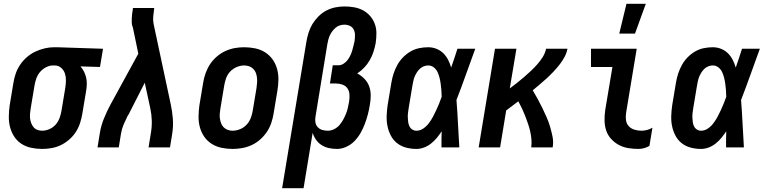

<svg xmlns="http://www.w3.org/2000/svg" viewBox="-20 -777 4040 1012"><path d="M202 8Q173 8 144.5 2Q116 -4 93 -19Q70 -34 55 -57Q40 -80 33 -107Q26 -134 26.5 -163.5Q27 -193 31 -222L51 -342Q55 -367 63.5 -391Q72 -415 87 -437Q102 -459 122.5 -476.5Q143 -494 166.5 -505Q190 -516 215 -522Q240 -528 265 -528H281L523 -520L507 -424L404 -427Q415 -415 422.5 -400Q430 -385 434 -368.5Q438 -352 437.5 -334Q437 -316 434 -298L414 -178Q410 -153 402 -128.5Q394 -104 380 -82Q366 -60 345.5 -42Q325 -24 301.5 -12.5Q278 -1 252.5 3.5Q227 8 202 8ZM202 -88Q221 -88 240.5 -96.5Q260 -105 273.5 -120.5Q287 -136 294 -155Q301 -174 304 -193L324 -313Q327 -333 327.5 -352Q328 -371 322.5 -388.5Q317 -406 303.5 -418.5Q290 -431 271 -432H259Q241 -432 222.5 -422.5Q204 -413 191 -397.5Q178 -382 171.5 -363.5Q165 -345 162 -327L142 -207Q140 -193 138.5 -179.5Q137 -166 138.5 -153Q140 -140 144.5 -128Q149 -116 157 -106.5Q165 -97 177 -92.5Q189 -88 202 -88Z M494 0 506 -74Q512 -113 527.5 -151.5Q543 -190 563 -227L709 -494L681 -629Q681 -630 680.5 -631Q680 -632 680 -633Q675 -644 674.5 -656Q674 -668 674.5 -680Q675 -692 676.5 -704Q678 -716 680 -728L681 -735H793L792 -728Q789 -708 787.5 -688Q786 -668 790 -649L880 -227Q888 -190 891 -151.5Q894 -113 888 -74L876 0H763L775 -74Q781 -108 780 -141.5Q779 -175 772 -207L743 -341L662 -182Q662 -180 660.5 -178.5Q659 -177 659 -175H658Q657 -173 656 -171.5Q655 -170 655 -168L653 -167Q642 -145 632 -121.5Q622 -98 618 -74L606 0Z M1206 8Q1176 8 1147.5 2Q1119 -4 1095.5 -19Q1072 -34 1056.5 -56.5Q1041 -79 1033.5 -106.5Q1026 -134 1026.5 -163.5Q1027 -193 1031 -222L1051 -342Q1055 -367 1064 -392Q1073 -417 1087.5 -439Q1102 -461 1123 -479Q1144 -497 1168 -508Q1192 -519 1217 -523.5Q1242 -528 1267 -528Q1297 -528 1325.5 -522Q1354 -516 1377.5 -501Q1401 -486 1417 -463.5Q1433 -441 1440.5 -413.5Q1448 -386 1447.5 -356.5Q1447 -327 1442 -298L1422 -178Q1418 -153 1409.5 -128Q1401 -103 1386 -81Q1371 -59 1350.5 -41Q1330 -23 1306 -12Q1282 -1 1256.5 3.5Q1231 8 1206 8ZM1206 -88Q1225 -88 1245 -96Q1265 -104 1279.5 -119.5Q1294 -135 1301.5 -154.5Q1309 -174 1312 -193L1332 -313Q1334 -327 1335 -340.5Q1336 -354 1334.5 -367.5Q1333 -381 1328.5 -393Q1324 -405 1315 -414Q1306 -423 1293.5 -427.5Q1281 -432 1267 -432Q1248 -432 1228.5 -424Q1209 -416 1194 -400.5Q1179 -385 1172 -365.5Q1165 -346 1162 -327L1142 -207Q1140 -193 1138.5 -179.5Q1137 -166 1139 -152.5Q1141 -139 1145.5 -127Q1150 -115 1159 -106Q1168 -97 1180 -92.5Q1192 -88 1206 -88Z M1467 215 1595 -557Q1599 -581 1606.5 -605Q1614 -629 1627 -650.5Q1640 -672 1658.5 -690.5Q1677 -709 1699.5 -721Q1722 -733 1747 -738Q1772 -743 1795 -743Q1822 -743 1847 -738.5Q1872 -734 1893.5 -722.5Q1915 -711 1931 -692.5Q1947 -674 1955.5 -651Q1964 -628 1964 -602Q1964 -576 1960 -549Q1956 -527 1948.5 -504Q1941 -481 1929 -460Q1917 -439 1900 -421Q1883 -403 1863 -390Q1884 -379 1901 -361.5Q1918 -344 1926 -321.5Q1934 -299 1934 -273.5Q1934 -248 1929 -222Q1925 -197 1918.5 -172.5Q1912 -148 1903 -124Q1894 -100 1881 -77Q1868 -54 1849.5 -34.5Q1831 -15 1806 -3.5Q1781 8 1757 8Q1734 8 1713.5 3.5Q1693 -1 1675.5 -12Q1658 -23 1646 -40Q1634 -57 1628 -77L1580 215ZM1708 -88Q1725 -88 1741 -96Q1757 -104 1768.5 -117Q1780 -130 1788.5 -145.5Q1797 -161 1803.5 -177Q1810 -193 1813.5 -209Q1817 -225 1820 -241Q1823 -260 1822 -278.5Q1821 -297 1811.5 -311Q1802 -325 1785 -331Q1768 -337 1750 -337H1719L1734 -433H1765Q1778 -433 1790.5 -441Q1803 -449 1811.5 -460Q1820 -471 1826 -483.5Q1832 -496 1836 -509Q1840 -522 1843 -535Q1846 -548 1849 -561Q1851 -577 1851 -592.5Q1851 -608 1844.5 -621Q1838 -634 1824.5 -640.5Q1811 -647 1795 -647Q1783 -647 1770.5 -643Q1758 -639 1748.5 -630.5Q1739 -622 1731 -611.5Q1723 -601 1718 -589.5Q1713 -578 1710 -566Q1707 -554 1705 -542L1643 -163Q1640 -147 1642.5 -132Q1645 -117 1655 -106.5Q1665 -96 1679 -92Q1693 -88 1708 -88Z M2175 8Q2147 8 2120.5 1Q2094 -6 2073.5 -22Q2053 -38 2040.5 -61.5Q2028 -85 2022.5 -111.5Q2017 -138 2018 -166Q2019 -194 2023 -222L2043 -342Q2047 -366 2054.5 -389Q2062 -412 2074 -434Q2086 -456 2104 -474.5Q2122 -493 2143.5 -505.5Q2165 -518 2189 -523Q2213 -528 2237 -528Q2260 -528 2281 -519.5Q2302 -511 2317 -496Q2332 -481 2342 -461.5Q2352 -442 2358 -421Q2367 -446 2375 -470.5Q2383 -495 2391 -520H2485Q2460 -452 2436 -384.5Q2412 -317 2386 -250Q2391 -187 2394 -124.5Q2397 -62 2401 0H2307Q2307 -21 2307 -42.5Q2307 -64 2308 -85Q2296 -67 2282.5 -50.5Q2269 -34 2252 -20.5Q2235 -7 2215 0.5Q2195 8 2175 8ZM2175 -88Q2194 -88 2211 -99.5Q2228 -111 2240 -127Q2252 -143 2261.5 -160.5Q2271 -178 2279 -195.5Q2287 -213 2294.5 -231Q2302 -249 2308 -267Q2308 -284 2306.5 -300.5Q2305 -317 2303 -333.5Q2301 -350 2297 -366Q2293 -382 2286.5 -396.5Q2280 -411 2267 -421.5Q2254 -432 2237 -432Q2225 -432 2213.5 -427.5Q2202 -423 2193 -414.5Q2184 -406 2177 -395Q2170 -384 2165.5 -373Q2161 -362 2158.5 -350Q2156 -338 2154 -327L2134 -207Q2132 -194 2130.5 -182Q2129 -170 2129.5 -157.5Q2130 -145 2131.5 -133.5Q2133 -122 2138 -111.5Q2143 -101 2153 -94.5Q2163 -88 2175 -88Z M2503 0 2589 -520H2702L2667 -311Q2686 -325 2705 -340Q2724 -355 2742.5 -371Q2761 -387 2778.5 -403.5Q2796 -420 2812 -438Q2828 -456 2841 -477Q2854 -498 2858 -520H2971Q2967 -498 2955.5 -476.5Q2944 -455 2929 -436Q2914 -417 2897 -399Q2880 -381 2862 -364.5Q2844 -348 2825.5 -332.5Q2807 -317 2788 -301Q2801 -279 2814 -255.5Q2827 -232 2838.5 -208Q2850 -184 2861 -159.5Q2872 -135 2879.5 -109Q2887 -83 2892.5 -56Q2898 -29 2893 0H2780Q2783 -22 2781 -44Q2779 -66 2774 -87Q2769 -108 2762 -128Q2755 -148 2747.5 -167.5Q2740 -187 2731 -206Q2722 -225 2712 -243Q2696 -231 2680 -219Q2664 -207 2648 -195L2616 0Z M3345 8Q3317 8 3290.5 3.5Q3264 -1 3241 -13.5Q3218 -26 3200.5 -45.5Q3183 -65 3175 -89.5Q3167 -114 3166.5 -141.5Q3166 -169 3170 -197L3208 -424H3095V-520H3336L3280 -182Q3277 -162 3279.5 -143.5Q3282 -125 3294 -112Q3306 -99 3324 -93.5Q3342 -88 3361 -88Q3375 -88 3390.5 -92Q3406 -96 3419 -104L3403 -8Q3390 0 3374.5 4Q3359 8 3345 8ZM3244 -600 3282 -757H3384L3327 -600Z M3675 8Q3647 8 3620.5 1Q3594 -6 3573.5 -22Q3553 -38 3540.5 -61.5Q3528 -85 3522.5 -111.5Q3517 -138 3518 -166Q3519 -194 3523 -222L3543 -342Q3547 -366 3554.5 -389Q3562 -412 3574 -434Q3586 -456 3604 -474.5Q3622 -493 3643.5 -505.5Q3665 -518 3689 -523Q3713 -528 3737 -528Q3760 -528 3781 -519.5Q3802 -511 3817 -496Q3832 -481 3842 -461.5Q3852 -442 3858 -421Q3867 -446 3875 -470.5Q3883 -495 3891 -520H3985Q3960 -452 3936 -384.5Q3912 -317 3886 -250Q3891 -187 3894 -124.5Q3897 -62 3901 0H3807Q3807 -21 3807 -42.5Q3807 -64 3808 -85Q3796 -67 3782.5 -50.5Q3769 -34 3752 -20.5Q3735 -7 3715 0.5Q3695 8 3675 8ZM3675 -88Q3694 -88 3711 -99.5Q3728 -111 3740 -127Q3752 -143 3761.5 -160.5Q3771 -178 3779 -195.5Q3787 -213 3794.5 -231Q3802 -249 3808 -267Q3808 -284 3806.5 -300.5Q3805 -317 3803 -333.5Q3801 -350 3797 -366Q3793 -382 3786.5 -396.5Q3780 -411 3767 -421.5Q3754 -432 3737 -432Q3725 -432 3713.5 -427.5Q3702 -423 3693 -414.5Q3684 -406 3677 -395Q3670 -384 3665.5 -373Q3661 -362 3658.5 -350Q3656 -338 3654 -327L3634 -207Q3632 -194 3630.5 -182Q3629 -170 3629.5 -157.5Q3630 -145 3631.5 -133.5Q3633 -122 3638 -111.5Q3643 -101 3653 -94.5Q3663 -88 3675 -88Z"/></svg>

Font: Iosevka Term Curly Oblique
Style: Bold
Weight: 700
Italic angle: -9°
Designer: Belleve Invis
Foundry: Belleve Invis
Version: Version 32.3.0